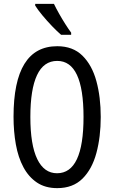

<svg xmlns="http://www.w3.org/2000/svg" viewBox="-20 -963 590 993"><path d="M501 -358Q501 -255 478.5 -171.5Q456 -88 406.5 -39Q357 10 276 10Q214 10 171 -19Q128 -48 101 -98.5Q74 -149 62 -216Q50 -283 50 -359Q50 -724 276 -724Q357 -724 406.5 -675Q456 -626 478.5 -543.5Q501 -461 501 -358ZM137 -358Q137 -214 172.5 -140.5Q208 -67 275 -67Q412 -67 412 -358Q412 -648 276 -648Q206 -648 171.5 -574.5Q137 -501 137 -358ZM259 -943Q270 -920 285.5 -892.5Q301 -865 317.5 -839Q334 -813 348 -794V-783H296Q276 -800 249.5 -827.5Q223 -855 199 -884Q175 -913 162 -934V-943Z"/></svg>

Font: Noto Sans Sinhala UI ExtraCondensed
Style: Regular
Weight: 400
Width: 2
Designer: Jelle Bosma - Monotype Design Team
Foundry: Monotype Imaging Inc.
Version: Version 2.006; ttfautohint (v1.8.4.7-5d5b)